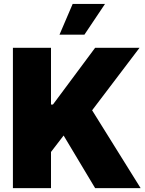

<svg xmlns="http://www.w3.org/2000/svg" viewBox="-20 -975 754 995"><path d="M244.3 -727.3V-433.2H254.3L473 -727.3H703.1L457.4 -403.4L708.8 0H473L309.7 -272.7L244.3 -187.5V0H46.9V-727.3ZM288.4 -795.5 356.5 -954.5H524.1L417.6 -795.5Z"/></svg>

Font: Inter P Black
Style: Regular
Weight: 900
Designer: Rasmus Andersson
Foundry: rsms
Version: Version 3.018;git-588b23468